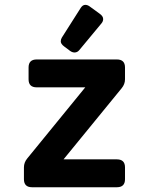

<svg xmlns="http://www.w3.org/2000/svg" viewBox="-20 -787 626 807"><path d="M338.4 -766.6Q347.7 -766.6 356.4 -760.3L399.4 -729Q413.6 -718.8 413.6 -707Q413.6 -697.3 406.7 -689L313.5 -576.7Q305.2 -566.4 293.5 -566.4Q283.7 -566.4 274.4 -573.2L249 -592.3Q235.4 -602.5 235.4 -613.3Q235.4 -621.6 240.2 -629.4L319.3 -753.9Q327.6 -766.6 338.4 -766.6ZM114.7 0Q80.6 0 80.6 -33.7V-83.5Q80.6 -104 94.2 -120.6L338.4 -419.9H134.3Q100.1 -419.9 100.1 -453.6V-503.4Q100.1 -537.1 134.3 -537.1H471.2Q505.4 -537.1 505.4 -503.4V-453.6Q505.4 -433.1 491.2 -416L247.1 -117.2H471.2Q505.4 -117.2 505.4 -83.5V-33.7Q505.4 0 471.2 0Z"/></svg>

Font: Simply Mono
Style: Bold
Weight: 700
Designer: Wojciech Kalinowski "wmk69" (wmk69@o2.pl)
Foundry: Wojciech Kalinowski "wmk69" (wmk69@o2.pl)
Version: Version 1.0.0